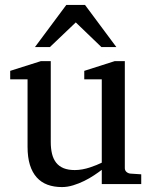

<svg xmlns="http://www.w3.org/2000/svg" viewBox="-20 -740 609 772"><path d="M389.2 0V-57.1Q376.5 -47.4 358.2 -35.2Q339.8 -22.9 318.6 -12.5Q297.4 -2 274.2 5.1Q251 12.2 229 12.2Q196.8 12.2 171.1 2.7Q145.5 -6.8 127.7 -26.6Q109.9 -46.4 100.3 -76.9Q90.8 -107.4 90.8 -149.9V-420.9H21V-455.1L144 -494.1H184.1V-168.9Q184.1 -142.6 189.2 -121.6Q194.3 -100.6 205.8 -85.9Q217.3 -71.3 235.8 -63.7Q254.4 -56.2 280.8 -56.2Q295.9 -56.2 311.5 -59.1Q327.1 -62 341.3 -66.7Q355.5 -71.3 367.9 -76.4Q380.4 -81.5 389.2 -85.9V-420.9H318.8V-455.1L440.9 -494.1H481.9V-64Q481.9 -54.7 488.5 -48.8Q495.1 -43 503.9 -42L547.9 -39.1V0ZM387.7 -550.8 284.7 -649.9 180.7 -550.8H120.6L246.6 -720.2H321.8L447.8 -550.8Z"/></svg>

Font: Charis SIL
Style: Regular
Weight: 400
Foundry: SIL International
Version: Version 4.112